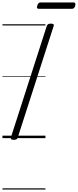

<svg xmlns="http://www.w3.org/2000/svg" viewBox="-20 -1128 636 1568"><path d="M92 14Q78 14 72 9.5Q66 5 69 -6L362 -916Q366 -926 373 -930.5Q380 -935 396 -935Q410 -935 416 -930.5Q422 -926 418 -915L125 -5Q122 5 115 9.5Q108 14 92 14ZM298 -1056Q286 -1056 283 -1062.5Q280 -1069 284 -1080Q288 -1094 294 -1101Q300 -1108 312 -1108H580Q592 -1108 594.5 -1100.5Q597 -1093 594 -1080Q590 -1068 584 -1062Q578 -1056 566 -1056ZM0 410H351V420H0ZM0 -20H351V0H0ZM0 -505H351V-500H0ZM0 -930H351V-920H0Z"/></svg>

Font: Playwrite DE LA Guides
Style: Regular
Weight: 400
Designer: Veronika Burian, José Scaglione
Foundry: TypeTogether
Version: Version 1.003